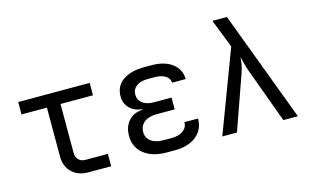

<svg xmlns="http://www.w3.org/2000/svg" viewBox="-89 -975 1978 1227"><g transform="rotate(-15 900.0 -361.5)"><path d="M365 0Q297 0 256 -39.5Q215 -79 215 -145V-468H47V-550H520V-468H305V-145Q305 -117 321.5 -99.5Q338 -82 365 -82H515V0Z M934 7H881Q786 7 730.5 -37.5Q675 -82 675 -157Q675 -217 708 -255Q741 -293 801 -297V-301Q751 -305 719.5 -336.5Q688 -368 688 -414Q688 -483 740.5 -520Q793 -557 883 -557H930Q1016 -557 1067 -518.5Q1118 -480 1119 -415H1029Q1028 -444 1001 -461Q974 -478 930 -478H883Q837 -478 809.5 -457.5Q782 -437 782 -402Q782 -366 809.5 -345Q837 -324 884 -324H1001V-246H881Q829 -246 799 -222.5Q769 -199 769 -158Q769 -119 799 -96.5Q829 -74 881 -74H934Q983 -74 1011.5 -95Q1040 -116 1040 -151H1130Q1130 -78 1077 -35.5Q1024 7 934 7Z M1250 0 1454 -541 1380 -730H1476L1750 0H1654L1523 -357Q1510 -392 1504 -419Q1498 -446 1493 -461Q1493 -446 1489 -419Q1485 -392 1473 -357L1347 0Z"/></g></svg>

Font: JetBrainsMono NFM
Style: Regular
Weight: 400
Monospace: yes
Designer: Philipp Nurullin, Konstantin Bulenkov
Foundry: JetBrains
Version: Version 2.304; ttfautohint (v1.8.4.7-5d5b);Nerd Fonts 3.3.0